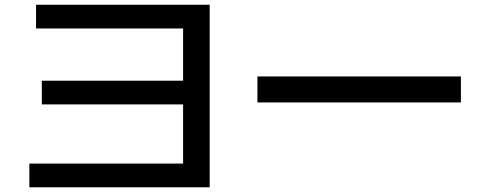

<svg xmlns="http://www.w3.org/2000/svg" viewBox="-20 -775 2037 811"><path d="M132.3 -754.9H865.7V16.1H104V-84H753.4V-334H156.7V-434.1H753.4V-654.8H132.3Z M1067.4 -452.1H1926.8V-342.3H1067.4Z"/></svg>

Font: UDEV Gothic 35
Style: Bold
Weight: 700
Version: v2.1.0; ttfautohint (v1.8.4.7-5d5b-dirty) -l 6 -r 45 -G 200 